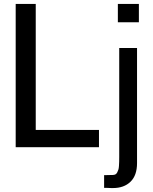

<svg xmlns="http://www.w3.org/2000/svg" viewBox="-20 -742 770 968"><path d="M479 0H59.1V-722.2H160.2V-86.9H479ZM549.8 140.1H548.8Q556.6 140.1 562.3 137Q567.9 133.8 571.3 126.7Q574.7 119.6 576.9 113Q579.1 106.4 579.8 93.8Q580.6 81.1 580.8 73.2Q581.1 65.4 581.1 49.8V-500H670.9V80.1Q670.9 142.6 637.9 174.3Q605 206.1 549.8 206.1H541Q532.2 205.1 516.1 205.1H504.9V141.1Q523.9 140.1 549.8 140.1ZM680.2 -629.9H574.2V-722.2H680.2Z"/></svg>

Font: Perun
Style: Regular
Weight: 400
Version: Version 1.0000